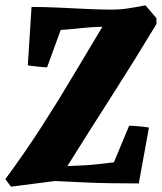

<svg xmlns="http://www.w3.org/2000/svg" viewBox="-22 -686 605 718"><path d="M19 12 -2 -16Q73 -118 135 -214.5Q197 -311 251.5 -403Q306 -495 361 -586Q319 -585 278 -580.5Q237 -576 205 -574L154 -434Q150 -434 133 -435.5Q116 -437 100 -439Q84 -441 82 -442L96 -660Q144 -660 198 -657.5Q252 -655 303 -652.5Q354 -650 392 -650Q426 -650 456 -654.5Q486 -659 522 -666L563 -618V-596Q481 -460 395.5 -326.5Q310 -193 230 -65Q302 -67 344 -72Q386 -77 404 -79L461 -216Q466 -216 482.5 -215Q499 -214 514.5 -212Q530 -210 535 -209L497 0Q382 0 301 -3.5Q220 -7 184 -9Z"/></svg>

Font: Labrada ExtraBold
Style: Italic
Weight: 800
Italic angle: -7°
Designer: Mercedes Jáuregui
Foundry: Omnibus-Type Team
Version: Version 1.000; ttfautohint (v1.8.4.7-5d5b)